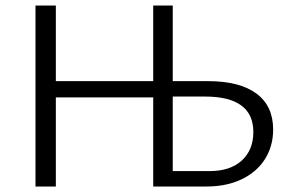

<svg xmlns="http://www.w3.org/2000/svg" viewBox="-20 -678 1063 698"><path d="M973 -207Q973 -147 943.5 -100Q914 -53 859 -26.5Q804 0 731 0H537V-324H183V0H109V-658H183V-383H537V-658H608V-383H737Q851 -383 912 -338Q973 -293 973 -207ZM901 -198Q901 -327 725 -327H608V-56H742Q817 -56 859 -94.5Q901 -133 901 -198Z"/></svg>

Font: Ysabeau
Style: Regular
Weight: 400
Designer: Christian Thalmann (Catharsis Fonts)
Version: Version 0.003